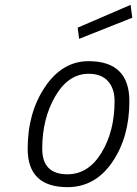

<svg xmlns="http://www.w3.org/2000/svg" viewBox="-20 -761 565 791"><path d="M345 -509C273 -509 213.2 -473.7 165.5 -403C117.8 -332.3 94 -247.3 94 -148C94 -42.7 148.7 10 258 10C334 10 395.5 -24.3 442.5 -93C489.5 -161.7 513 -245.3 513 -344C513 -454 457 -509 345 -509ZM258 -43C188.7 -43 154 -78 154 -148C154 -231.3 172 -303.7 208 -365C244 -426.3 289.7 -457 345 -457C380.3 -457 407 -446.8 425 -426.5C443 -406.2 452 -379 452 -345C452 -261.7 434 -190.5 398 -131.5C362 -72.5 315.3 -43 258 -43ZM306 -601 525 -688 518 -741 300 -647Z"/></svg>

Font: Titillium Web
Style: Light Italic
Weight: 300
Italic angle: -13°
Version: Version 1.001;PS 57.000;hotconv 1.0.70;makeotf.lib2.5.55311